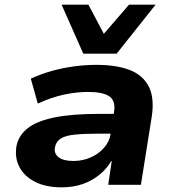

<svg xmlns="http://www.w3.org/2000/svg" viewBox="-20 -792 746 823"><path d="M244 11Q176 11 129.5 -13Q83 -37 62.5 -77.5Q42 -118 51 -168Q61 -213 99.5 -243Q138 -273 213 -288.5Q288 -304 408 -304H491L478 -219H400Q340 -219 300.5 -215Q261 -211 241 -198.5Q221 -186 216 -162Q210 -135 230.5 -118.5Q251 -102 295 -102Q333 -102 367 -116.5Q401 -131 425 -157.5Q449 -184 454 -218L469 -314Q476 -361 448 -379.5Q420 -398 357 -398Q309 -398 254.5 -386.5Q200 -375 142 -348L112 -455Q156 -475 202.5 -488Q249 -501 297.5 -507.5Q346 -514 393 -514Q479 -514 536 -492Q593 -470 618 -420.5Q643 -371 630 -289L584 0H444L459 -102H457Q438 -69 407 -43.5Q376 -18 335.5 -3.5Q295 11 244 11ZM337 -562 244 -772H359L425 -647L533 -772H647L480 -562Z"/></svg>

Font: Nunito Sans 7pt SemiExpanded ExtraBold
Style: Italic
Weight: 800
Width: 6
Italic angle: -9°
Designer: Vernon Adams
Foundry: Vernon Adams
Version: Version 3.101;gftools[0.9.27]